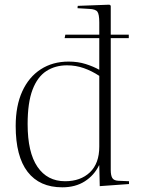

<svg xmlns="http://www.w3.org/2000/svg" viewBox="-20 -786 602 820"><path d="M246 14Q149 14 98 -52Q47 -118 47 -248Q47 -334 75 -395.5Q103 -457 154 -490Q205 -523 273 -523Q313 -523 346 -512.5Q379 -502 404 -488V-623H256L259 -638H404V-690Q404 -725 396 -736Q388 -747 361 -748L311 -751L312 -761L447 -766L453 -762V-638H530V-623H453V-60Q453 -37 459.5 -26Q466 -15 485 -14L531 -12V0L406 9L404 -80H403Q382 -37 342 -11.5Q302 14 246 14ZM258 -12Q324 -12 364 -50Q404 -88 404 -160V-462Q372 -483 338 -495Q304 -507 266 -507Q216 -507 178 -482.5Q140 -458 119 -403Q98 -348 98 -256Q98 -135 140 -73.5Q182 -12 258 -12Z"/></svg>

Font: Literata 72pt ExtraLight
Style: Regular
Weight: 200
Designer: Latin by Veronika Burian and Jose Scaglione. Greek by Irene Vlachou. Cyrillic by Vera Evstafieva.
Foundry: TypeTogether
Version: Version 3.002